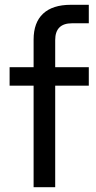

<svg xmlns="http://www.w3.org/2000/svg" viewBox="-20 -780 400 800"><path d="M275 -760H350V-683H280Q210 -683 210 -613V-500H350V-423H210V0H120V-423H20V-500H120V-615Q120 -686 159.5 -723Q199 -760 275 -760Z"/></svg>

Font: Goli
Style: Regular
Weight: 400
Designer: jaikishan Patel
Foundry: MagicType
Version: Version 1.000